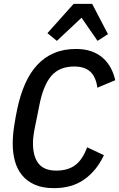

<svg xmlns="http://www.w3.org/2000/svg" viewBox="-20 -964 618 996"><path d="M260 12Q201 12 160.5 -6Q120 -24 94.5 -55Q69 -86 57.5 -128Q46 -170 46 -219Q46 -261 53.5 -310.5Q61 -360 70 -401Q85 -472 110.5 -529.5Q136 -587 173 -627Q210 -667 260 -688.5Q310 -710 374 -710Q419 -710 453.5 -698Q488 -686 513 -664Q538 -642 554 -612.5Q570 -583 578 -548L485 -509Q478 -564 449 -591.5Q420 -619 365 -619Q288 -619 246 -570Q204 -521 184 -417L160 -298Q151 -253 151 -222Q151 -152 180 -115.5Q209 -79 272 -79Q333 -79 371 -108Q409 -137 432 -200L519 -159Q481 -78 417 -33Q353 12 260 12ZM458 -944 540 -787 486 -752 403 -872 275 -752 226 -792 362 -944Z"/></svg>

Font: IBM Plex Sans Condensed Medium
Style: Italic
Weight: 500
Width: 3
Italic angle: -11°
Designer: Mike Abbink, Paul van der Laan, Pieter van Rosmalen
Foundry: Bold Monday
Version: Version 1.3